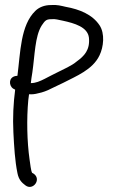

<svg xmlns="http://www.w3.org/2000/svg" viewBox="-20 -543 450 760"><path d="M33 -192 40 -188C33 -135 30 -77 33 -19C36 39 39 93 49 142C54 168 66 180 81 191C110 213 145 168 114 145L107 141C102 131 100 107 97 88C87 18 85 -72 92 -147L95 -170C106 -169 118 -170 132 -174C148 -177 167 -184 184 -193C199 -201 215 -207 230 -215C282 -242 347 -267 374 -324C390 -357 396 -410 374 -443C346 -485 296 -506 240 -516C222 -520 206 -525 181 -523C156 -523 134 -514 120 -500C61 -443 61 -336 49 -243C47 -243 43 -242 41 -242C13 -236 15 -204 32 -192ZM108 -256C118 -324 118 -399 145 -442C157 -459 161 -467 182 -467H183C200 -469 211 -464 229 -461C275 -451 327 -436 332 -394C337 -345 313 -321 284 -300C263 -282 233 -270 204 -255C189 -247 175 -241 157 -231C139 -222 122 -214 102 -214C103 -227 106 -242 108 -256Z"/></svg>

Font: Stray Cat
Style: Bd
Weight: 700
Version: Version 1.0